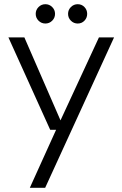

<svg xmlns="http://www.w3.org/2000/svg" viewBox="-20 -674 583 914"><path d="M122 220 247 -56H219L20 -496H96L268 -101L451 -496H523L195 220ZM196 -562Q177 -562 163.5 -575.5Q150 -589 150 -608Q150 -627 163.5 -640.5Q177 -654 196 -654Q215 -654 228.5 -640.5Q242 -627 242 -608Q242 -589 228.5 -575.5Q215 -562 196 -562ZM350 -562Q331 -562 317.5 -575.5Q304 -589 304 -608Q304 -627 317.5 -640.5Q331 -654 350 -654Q369 -654 382 -640.5Q395 -627 395 -608Q395 -589 382 -575.5Q369 -562 350 -562Z"/></svg>

Font: DM Sans 24pt Light
Style: Regular
Weight: 300
Designer: Colophon Foundry, Jonny Pinhorn
Foundry: Colophon Foundry
Version: Version 4.004;gftools[0.9.30]